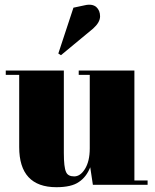

<svg xmlns="http://www.w3.org/2000/svg" viewBox="-20 -770 645 800"><path d="M595 -18C595 -18 540 -18 540 -18C540 -18 540 -476 540 -476C540 -476 308 -476 308 -476C308 -476 308 -458 308 -458C308 -458 354 -458 354 -458C354 -458 354 -152 354 -152C354 -152 354 -152 354 -152C354 -115 347 -87 334 -66C321 -45 306 -35 289 -35C272 -35 260 -41 255 -54C249 -67 246 -93 246 -133C246 -133 246 -476 246 -476C246 -476 4 -476 4 -476C4 -476 4 -458 4 -458C4 -458 60 -458 60 -458C60 -458 60 -157 60 -157C60 -157 60 -157 60 -157C60 -46 112 10 215 10C215 10 215 10 215 10C256 10 288 3 309 -12C330 -26 345 -46 356 -73C356 -73 367 0 367 0C367 0 595 0 595 0C595 0 595 -18 595 -18ZM234 -540C234 -540 368 -651 368 -651C368 -651 368 -651 368 -651C387 -668 397 -685 397 -702C397 -718 392 -731 381 -741C370 -750 354 -753 333 -748C333 -748 286 -738 286 -738C286 -738 223 -547 223 -547C223 -547 234 -540 234 -540Z"/></svg>

Font: Abril Fatface Utterance
Style: Regular
Weight: 500
Designer: Veronika Burian, Jos Scaglione
Foundry: TypeTogether
Version: ""